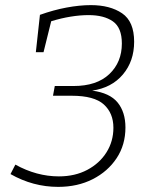

<svg xmlns="http://www.w3.org/2000/svg" viewBox="-20 -722 606 750"><path d="M207 8Q109 8 21 -42L40 -79Q123 -33 210 -33Q273 -33 321 -58.5Q369 -84 396 -127Q423 -170 423 -223Q423 -280 385.5 -314Q348 -348 260 -348H187L194 -386H267Q358 -386 407 -432.5Q456 -479 456 -552Q456 -614 421 -638.5Q386 -663 326 -663Q293 -663 256 -657Q219 -651 180 -639L150 -518H120L136 -664Q189 -683 240 -692.5Q291 -702 335 -702Q410 -702 457 -670Q504 -638 504 -559Q504 -483 460 -431Q416 -379 340 -368Q409 -359 439.5 -321.5Q470 -284 470 -224Q470 -156 435.5 -104Q401 -52 342 -22Q283 8 207 8Z"/></svg>

Font: Bitter Light
Style: Italic
Weight: 300
Italic angle: -9°
Designer: Sol Matas, and Bitter project Authors
Foundry: Sol Matas
Version: Version 2.001